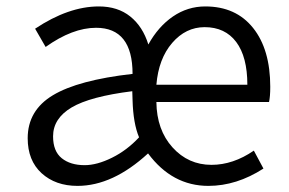

<svg xmlns="http://www.w3.org/2000/svg" viewBox="-20 -574 913 606"><path d="M224.6 12.7Q155.3 12.7 111.3 -27.3Q67.4 -67.4 67.4 -137.7Q67.4 -225.6 147 -273.4Q226.6 -321.3 398.4 -340.8Q398.4 -486.3 283.2 -486.3Q209 -486.3 124 -425.8L90.8 -483.4Q196.3 -553.7 292 -553.7Q351.6 -553.7 391.1 -522Q430.7 -490.2 448.2 -433.6Q479.5 -490.2 525.9 -522Q572.3 -553.7 627.9 -553.7Q724.6 -553.7 778.8 -485.8Q833 -418 833 -299.8Q833 -268.6 829.1 -252H473.6Q474.6 -164.1 524.4 -108.9Q574.2 -53.7 647.5 -53.7Q715.8 -53.7 781.2 -98.6L811.5 -42Q726.6 12.7 637.7 12.7Q523.4 12.7 447.3 -89.8Q335.9 12.7 224.6 12.7ZM247.1 -52.7Q286.1 -52.7 333.5 -76.2Q380.9 -99.6 418.9 -140.6Q400.4 -184.6 398.4 -257.8L397.5 -286.1Q264.6 -269.5 206.1 -234.9Q147.5 -200.2 147.5 -143.6Q147.5 -96.7 174.8 -74.7Q202.1 -52.7 247.1 -52.7ZM473.6 -306.6H760.7Q760.7 -394.5 725.6 -441.4Q690.4 -488.3 626 -488.3Q566.4 -488.3 523.4 -438.5Q480.5 -388.7 473.6 -306.6Z"/></svg>

Font: Gen Shin Gothic Normal
Style: Regular
Weight: 300
Designer: [Source Han Sans]
Ryoko NISHIZUKA  (kana & ideographs); Paul D. Hunt (Latin, Greek & Cyrillic); Wenlong ZHANG  (bopomofo
Version: Version 1.002.20150607